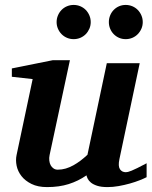

<svg xmlns="http://www.w3.org/2000/svg" viewBox="-20 -743 614 775"><path d="M571.8 -27.8Q561.5 -22.5 543.7 -15.4Q525.9 -8.3 504.2 -2.2Q482.4 3.9 459 8.1Q435.5 12.2 414.1 12.2Q388.2 12.2 372.1 6.8Q356 1.5 346.9 -6.1Q337.9 -13.7 334 -21.7Q330.1 -29.8 329.1 -35.2Q295.9 -12.2 257.3 0Q218.8 12.2 169.9 12.2Q132.8 12.2 107.2 -0.5Q81.5 -13.2 66.7 -32.2Q51.8 -51.3 47.1 -74Q42.5 -96.7 46.9 -117.2L111.8 -423.8L27.8 -433.1V-466.8L192.9 -500H262.2L180.2 -117.2Q177.7 -105.5 179 -94.7Q180.2 -84 184.6 -75.9Q189 -67.9 196.3 -63Q203.6 -58.1 212.9 -58.1Q229.5 -58.1 245.4 -62.7Q261.2 -67.4 276.1 -75.7Q291 -84 305.2 -94.7Q319.3 -105.5 333 -118.2L411.1 -487.8H543.9L461.9 -100.1Q456.1 -72.3 464.1 -60.1Q472.2 -47.9 487.8 -47.9Q491.7 -47.9 496.8 -49.1Q502 -50.3 511 -54Q520 -57.6 534.4 -64.7Q548.8 -71.8 571.8 -84ZM346.2 -653.8Q346.2 -639.6 340.8 -627.2Q335.4 -614.7 326.2 -605.2Q316.9 -595.7 304.2 -590.3Q291.5 -585 277.3 -585Q263.2 -585 250.5 -590.3Q237.8 -595.7 228.5 -605.2Q219.2 -614.7 213.9 -627.2Q208.5 -639.6 208.5 -653.8Q208.5 -668 213.9 -680.7Q219.2 -693.4 228.5 -702.9Q237.8 -712.4 250.5 -717.8Q263.2 -723.1 277.3 -723.1Q291.5 -723.1 304.2 -717.8Q316.9 -712.4 326.2 -702.9Q335.4 -693.4 340.8 -680.7Q346.2 -668 346.2 -653.8ZM556.2 -653.8Q556.2 -639.6 550.8 -627.2Q545.4 -614.7 536.1 -605.2Q526.9 -595.7 514.2 -590.3Q501.5 -585 487.3 -585Q473.1 -585 460.7 -590.3Q448.2 -595.7 439 -605.2Q429.7 -614.7 424.6 -627.2Q419.4 -639.6 419.4 -653.8Q419.4 -668 424.6 -680.7Q429.7 -693.4 439 -702.9Q448.2 -712.4 460.7 -717.8Q473.1 -723.1 487.3 -723.1Q501.5 -723.1 514.2 -717.8Q526.9 -712.4 536.1 -702.9Q545.4 -693.4 550.8 -680.7Q556.2 -668 556.2 -653.8Z"/></svg>

Font: Charis SIL CyrE
Style: Bold Italic
Weight: 700
Italic angle: -11°
Foundry: SIL International
Version: Version 5.000